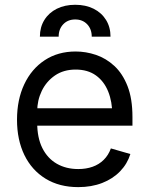

<svg xmlns="http://www.w3.org/2000/svg" viewBox="-20 -767 620 799"><path d="M305.7 11.7Q227.1 11.7 169.7 -23.4Q112.3 -58.6 81.5 -121.8Q50.8 -185.1 50.8 -268.6Q50.8 -352.5 81.1 -416.5Q111.3 -480.5 166.3 -516.6Q221.2 -552.7 294.9 -552.7Q337.4 -552.7 379.4 -538.6Q421.4 -524.4 455.8 -492.7Q490.2 -460.9 510.7 -408.7Q531.2 -356.4 531.2 -280.3V-244.1H110.4V-316.4H485.8L447.3 -289.1Q447.3 -343.8 430.2 -386.2Q413.1 -428.7 379.2 -453.1Q345.2 -477.5 294.9 -477.5Q244.6 -477.5 208.7 -452.9Q172.9 -428.2 153.8 -388.7Q134.8 -349.1 134.8 -303.7V-255.9Q134.8 -193.8 156.2 -150.9Q177.7 -107.9 216.3 -85.7Q254.9 -63.5 305.7 -63.5Q338.4 -63.5 365.2 -73Q392.1 -82.5 411.6 -101.8Q431.2 -121.1 441.4 -149.4L522.5 -126Q509.8 -85 479.7 -54Q449.7 -22.9 405.3 -5.6Q360.8 11.7 305.7 11.7ZM146 -614.3Q146 -653.8 164.6 -683.8Q183.1 -713.9 216.3 -730.5Q249.5 -747.1 293 -747.1Q336.9 -747.1 369.9 -730.5Q402.8 -713.9 421.4 -683.8Q439.9 -653.8 439.9 -614.3H361.8Q361.8 -646 342.8 -666Q323.7 -686 293 -686Q262.2 -686 243.2 -666Q224.1 -646 224.1 -614.3Z"/></svg>

Font: GitLab Sans
Style: Regular
Weight: 400
Designer: Rasmus Andersson
Foundry: Modifications by GitLab B.V., manufactured by rsms
Version: Version 4.000;git-c8fb6b7